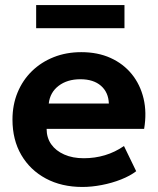

<svg xmlns="http://www.w3.org/2000/svg" viewBox="-20 -727 627 762"><path d="M307 15Q224.5 15 162 -18.5Q99.5 -52 64.5 -112Q29.5 -172 29.5 -252.5Q29.5 -311 49.8 -360Q70 -409 106.8 -444.8Q143.5 -480.5 193.2 -500.2Q243 -520 302.5 -520Q368 -520 418.8 -497Q469.5 -474 503 -432.8Q536.5 -391.5 549.8 -336Q563 -280.5 552 -215.5H165Q165 -180.5 183.2 -154.5Q201.5 -128.5 234.8 -113.8Q268 -99 312.5 -99Q356.5 -99 396.5 -111Q436.5 -123 472 -147.5L520.5 -47.5Q496.5 -29 460.5 -14.8Q424.5 -0.5 384.2 7.2Q344 15 307 15ZM173.5 -316H412Q410.5 -360.5 380.8 -386.5Q351 -412.5 299 -412.5Q247 -412.5 212.8 -386.5Q178.5 -360.5 173.5 -316ZM123.5 -615V-707H474V-615Z"/></svg>

Font: Geologica Roman SemiBold
Style: Regular
Weight: 600
Designer: Sindre Bremnes, Frode Helland
Foundry: Monokrom Skriftforlag AS
Version: Version 1.010;gftools[0.9.28]